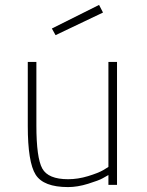

<svg xmlns="http://www.w3.org/2000/svg" viewBox="-20 -752 597 781"><path d="M421 -500H456V0H421V-40Q412 -35 397 -26.5Q382 -18 338.5 -4.5Q295 9 257 9Q157 9 125 -41.5Q93 -92 93 -240V-500H128V-242Q128 -110 152 -66.5Q176 -23 257 -23Q297 -23 338 -35.5Q379 -48 400 -60L421 -73ZM191 -636 383 -732 399 -701 206 -609Z"/></svg>

Font: TypoPRO Titillium Text
Style: 1 wt
Weight: 100
Designer: Accademia di Belle Arti di Urbino and others
Foundry: Accademia di Belle Arti di Urbino and others.
Version: Version 25.000